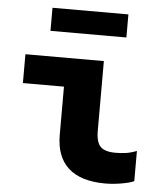

<svg xmlns="http://www.w3.org/2000/svg" viewBox="-53 -772 705 829"><g transform="rotate(5 300.0 -358.0)"><path d="M434 10Q328 10 274 -38.5Q220 -87 220 -182V-391H42V-516H382V-214Q382 -165 401 -145.5Q420 -126 466 -126Q489 -126 511 -129Q533 -132 558 -142V-11Q542 -3 505 3.5Q468 10 434 10ZM141 -626V-726H470V-626Z"/></g></svg>

Font: Red Hat Mono VF Light
Style: Regular
Weight: 300
Monospace: yes
Designer: Pentagram, MCKL
Foundry: Pentagram, MCKL
Version: Version 1.023